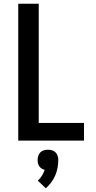

<svg xmlns="http://www.w3.org/2000/svg" viewBox="-20 -755 515 1031"><path d="M78 0V-735H188V-95H431V0ZM226 256 183 215Q196 203 205 188.5Q214 174 220 157Q211 155 203.5 150Q196 145 191 138Q186 131 184 122Q182 113 182 104Q182 93 185.5 82Q189 71 197 63Q205 55 215.5 52Q226 49 238 49Q249 49 259.5 52Q270 55 278 63Q286 71 289.5 82Q293 93 293 104Q293 125 289 146.5Q285 168 276.5 187.5Q268 207 255 224.5Q242 242 226 256Z"/></svg>

Font: Iosevka QP
Style: Bold
Weight: 700
Designer: Belleve Invis
Foundry: Belleve Invis
Version: Version 20.0.0; ttfautohint (v1.8.4)